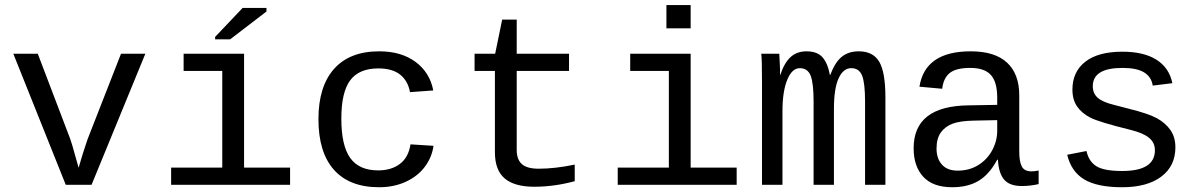

<svg xmlns="http://www.w3.org/2000/svg" viewBox="-20 -745 4841 774"><path d="M349.1 0H245.1L33.7 -528.3H132.3L263.2 -184.6L271.5 -158.7L296.9 -68.8L314 -126L333 -183.6L467.8 -528.3H565.9Z M963.9 -69.3H1149.4V0H669.9V-69.3H876V-459H720.2V-528.3H963.9ZM847.2 -586.4V-596.2L958 -712.9H1054.2V-698.7L907.7 -586.4Z M1263.7 -264.6Q1263.7 -396.5 1326.7 -467.3Q1389.6 -538.1 1508.8 -538.1Q1597.7 -538.1 1655.3 -495.4Q1712.9 -452.6 1726.6 -380.4L1632.8 -373.5Q1625 -418 1593.8 -443.6Q1562.5 -469.2 1504.9 -469.2Q1427.7 -469.2 1391.8 -421.4Q1356 -373.5 1356 -266.6Q1356 -158.2 1391.8 -108.2Q1427.7 -58.1 1504.4 -58.1Q1557.1 -58.1 1591.8 -84Q1626.5 -109.9 1634.8 -163.1L1727.5 -157.2Q1721.2 -110.4 1692.1 -72Q1663.1 -33.7 1615.2 -12Q1567.4 9.8 1508.3 9.8Q1388.7 9.8 1326.2 -60.5Q1263.7 -130.9 1263.7 -264.6Z M1893.1 -459V-528.3H1976.1L2004.4 -666H2063V-528.3H2273.9V-459H2063V-140.6Q2063 -102.1 2083.7 -83.5Q2104.5 -64.9 2151.9 -64.9Q2217.3 -64.9 2296.9 -81.5V-14.6Q2214.4 7.8 2133.3 7.8Q2054.2 7.8 2014.6 -25.6Q1975.1 -59.1 1975.1 -131.3V-459Z M2764.2 -69.3H2949.7V0H2470.2V-69.3H2676.3V-459H2520.5V-528.3H2764.2ZM2666.5 -630.9V-724.6H2764.2V-630.9Z M3259.8 0V-335Q3259.8 -410.2 3247.8 -440.2Q3235.8 -470.2 3204.1 -470.2Q3172.9 -470.2 3153.6 -423.3Q3134.3 -376.5 3134.3 -296.4V0H3051.8V-415.5Q3051.8 -507.8 3048.8 -528.3H3121.6L3124.5 -466.3V-442.9H3125.5Q3142.1 -492.7 3167.5 -515.4Q3192.9 -538.1 3231 -538.1Q3273.9 -538.1 3295.2 -514.6Q3316.4 -491.2 3325.7 -442.4H3326.7Q3346.2 -494.1 3373.3 -516.1Q3400.4 -538.1 3441.9 -538.1Q3499.5 -538.1 3524.4 -496.1Q3549.3 -454.1 3549.3 -352.1V0H3467.3V-335Q3467.3 -410.2 3455.3 -440.2Q3443.4 -470.2 3411.6 -470.2Q3379.4 -470.2 3360.6 -429.2Q3341.8 -388.2 3341.8 -306.2V0Z M4138.2 -54.2Q4150.9 -54.2 4167 -57.6V-2.9Q4133.8 4.9 4099.1 4.9Q4050.3 4.9 4028.1 -20.8Q4005.9 -46.4 4002.9 -101.1H4000Q3968.3 -42 3925 -16.1Q3881.8 9.8 3818.4 9.8Q3741.2 9.8 3702.1 -32.2Q3663.1 -74.2 3663.1 -147.5Q3663.1 -317.9 3884.8 -320.3L4000 -322.3V-351.1Q4000 -415 3974.1 -443.1Q3948.2 -471.2 3891.6 -471.2Q3834 -471.2 3808.6 -450.7Q3783.2 -430.2 3778.3 -387.2L3686.5 -395.5Q3709 -538.1 3893.1 -538.1Q3990.7 -538.1 4039.8 -492.4Q4088.9 -446.8 4088.9 -360.4V-132.8Q4088.9 -93.8 4099.1 -74Q4109.4 -54.2 4138.2 -54.2ZM3840.8 -57.1Q3887.7 -57.1 3923.8 -79.6Q3960 -102.1 3980 -139.6Q4000 -177.2 4000 -217.3V-260.7L3907.2 -258.8Q3849.6 -257.8 3819.3 -246.1Q3789.1 -234.4 3772.2 -210.2Q3755.4 -186 3755.4 -146Q3755.4 -106 3777.1 -81.5Q3798.8 -57.1 3840.8 -57.1Z M4718.3 -150.9Q4718.3 -75.7 4661.4 -33Q4604.5 9.8 4503.9 9.8Q4403.3 9.8 4350.8 -21.7Q4298.3 -53.2 4282.2 -121.1L4359.9 -136.2Q4369.1 -94.2 4399.7 -75Q4430.2 -55.7 4503.9 -55.7Q4635.7 -55.7 4635.7 -139.2Q4635.7 -170.4 4611.8 -189.7Q4587.9 -209 4538.6 -221.2Q4409.7 -252.9 4375 -271Q4340.3 -289.1 4321.8 -316.2Q4303.2 -343.3 4303.2 -383.8Q4303.2 -455.6 4355 -496.1Q4406.7 -536.6 4504.9 -536.6Q4590.8 -536.6 4642.1 -504.2Q4693.4 -471.7 4706.1 -409.7L4627 -399.9Q4621.6 -435.1 4592.3 -453.1Q4563 -471.2 4504.9 -471.2Q4385.3 -471.2 4385.3 -397.5Q4385.3 -368.2 4405.5 -350.6Q4425.8 -333 4470.7 -322.3L4528.8 -307.1Q4608.4 -287.6 4643.3 -268.6Q4678.2 -249.5 4698.2 -220.9Q4718.3 -192.4 4718.3 -150.9Z"/></svg>

Font: Cousine
Style: Regular
Weight: 400
Monospace: yes
Designer: Steve Matteson
Foundry: Monotype Imaging Inc.
Version: Version 1.21